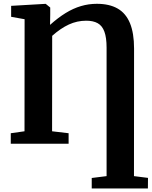

<svg xmlns="http://www.w3.org/2000/svg" viewBox="-20 -774 817 1034"><path d="M474 241V184.5L554 174.5V-517.5Q554 -571.5 542.2 -603.5Q530.5 -635.5 506.2 -649Q482 -662.5 444.5 -662.5Q395 -662.5 350.8 -642Q306.5 -621.5 261 -581L260.5 -67L349.5 -56.5V0H38V-56.5L112 -67L112.5 -670.5L40 -683.5V-742.5L220.5 -753H226.5L250.5 -733.5V-695.5L249.5 -640Q292.5 -678.5 333.5 -703.8Q374.5 -729 416 -741.2Q457.5 -753.5 501.5 -753.5Q569 -753.5 613.5 -728Q658 -702.5 680 -649Q702 -595.5 702 -512L701.5 174.5L777 184L776.5 241Z"/></svg>

Font: Merriweather 28pt
Style: Bold
Weight: 700
Version: Version 2.100